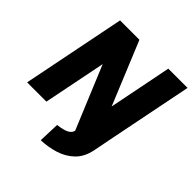

<svg xmlns="http://www.w3.org/2000/svg" viewBox="-236 -863 1227 1227"><g transform="rotate(45 377.5 -250.0)"><path d="M755 -700 615 0H440L264 -424L179 0H5L145 -700H320L496 -273L581 -700ZM461 -104H636L615 3Q600 77 556 119Q512 161 451.5 179.5Q391 198 328 200L333 57Q384 51 409.5 38Q435 25 440 3Z"/></g></svg>

Font: Albert Sans Black
Style: Italic
Weight: 900
Italic angle: -11.25°
Designer: Andreas Rasmussen
Foundry: a.Foundry
Version: Version 1.025